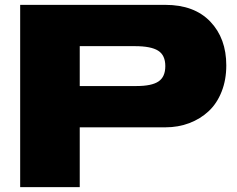

<svg xmlns="http://www.w3.org/2000/svg" viewBox="-20 -770 974 790"><path d="M63 0V-750H660.2Q779.3 -750 845.2 -681.2Q911.1 -612.3 911.1 -501Q911.1 -441.4 891.8 -392.8Q872.6 -344.2 838.6 -312.5Q804.7 -280.8 759 -263.4Q713.4 -246.1 660.2 -246.1H308.1V0ZM542 -416Q604 -416 632.1 -434.8Q660.2 -453.6 660.2 -498Q660.2 -543 630.6 -561.5Q601.1 -580.1 535.2 -580.1H308.1V-416Z"/></svg>

Font: Mattone
Style: Bold
Weight: 700
Width: 6
Designer: Nunzio Mazzaferro
Foundry: Collletttivo
Version: Version 2.000;Glyphs 3.2 (3217)